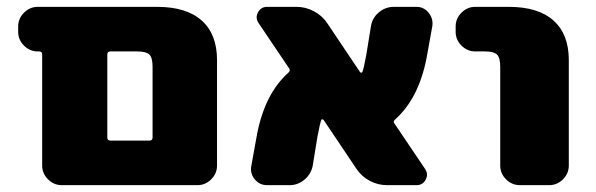

<svg xmlns="http://www.w3.org/2000/svg" viewBox="-20 -540 1737 560"><path d="M425 -139V-345Q425 -372 415.5 -381Q406 -390 380 -390H302Q293 -390 293 -381V-139Q293 -130 302 -130H416Q425 -130 425 -139ZM438 -520Q524 -520 568.5 -480Q613 -440 613 -365V-57Q613 -34 596 -17Q579 0 556 0H293H160Q137 0 120 -17Q103 -34 103 -57V-381Q103 -390 94 -390H90Q67 -390 50 -407Q33 -424 33 -447V-463Q33 -486 50 -503Q67 -520 90 -520Z M1195 -520Q1216 -520 1230 -503Q1244 -486 1241 -464L1224 -370Q1201 -253 1133 -192Q1125 -186 1131 -179L1220 -47Q1230 -32 1221.5 -16Q1213 0 1195 0H1109Q1082 0 1058.5 -12.5Q1035 -25 1020 -47L924 -190Q922 -192 919.5 -192Q917 -192 917 -190Q913 -179 906 -142L892 -56Q887 -32 868 -16Q849 0 825 0H759Q737 0 723 -17Q709 -34 713 -56L730 -150Q753 -267 821 -328Q828 -334 823 -341L734 -473Q724 -488 732.5 -504Q741 -520 759 -520H845Q871 -520 895 -507.5Q919 -495 934 -473L1030 -330Q1031 -328 1033.5 -328Q1036 -328 1037 -330Q1041 -341 1048 -378L1062 -464Q1066 -488 1085 -504Q1104 -520 1129 -520Z M1464 -520Q1550 -520 1594.5 -480Q1639 -440 1639 -365V-57Q1639 -34 1622 -17Q1605 0 1582 0H1496Q1473 0 1456 -17Q1439 -34 1439 -57V-345Q1439 -372 1429.5 -381Q1420 -390 1394 -390H1366Q1343 -390 1326 -407Q1309 -424 1309 -447V-463Q1309 -486 1326 -503Q1343 -520 1366 -520Z"/></svg>

Font: Rounded Mplus 1c Black
Style: Regular
Weight: 900
Version: Version 1.059.20150529